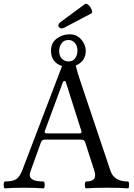

<svg xmlns="http://www.w3.org/2000/svg" viewBox="-22 -1012 725 1035"><path d="M0 0ZM470.7 -939.9 325.2 -863.3Q316.9 -858.9 310.1 -858.9Q304.2 -858.9 298.3 -863Q292.5 -867.2 292.5 -873.5Q292.5 -878.4 295.7 -884Q298.8 -889.6 303.7 -892.6L435.5 -989.7Q438 -991.7 441.4 -991.7Q445.8 -991.7 451.7 -987.8Q457.5 -983.9 462.9 -976.6Q468.3 -969.2 471.4 -961.2Q474.6 -953.1 474.6 -948.2Q474.6 -945.3 473.6 -943.1Q472.7 -940.9 470.7 -939.9ZM573.7 -90.8Q592.8 -33.7 667.5 -33.7Q673.8 -33.7 673.8 -15.1Q673.8 3.4 667.5 3.4Q631.8 0 554.7 0Q477.5 0 442.4 3.4Q435.5 3.4 435.5 -15.1Q435.5 -33.7 442.4 -33.7Q490.7 -33.7 490.7 -66.9Q490.7 -78.1 486.8 -90.8L437.5 -243.7Q433.1 -259.3 416 -259.3H217.3Q203.6 -259.3 197.8 -242.2L142.6 -88.9Q138.2 -78.1 138.2 -69.3Q138.2 -33.7 211.9 -33.7Q218.8 -33.7 218.8 -15.1Q218.8 3.4 211.9 3.4Q172.9 0 106.9 0Q41 0 4.4 3.4Q-2 3.4 -2 -15.1Q-2 -33.7 4.4 -33.7Q45.9 -33.7 65.4 -46.1Q85 -58.6 99.6 -98.1L312.5 -655.8Q252.9 -676.3 252.9 -738.8Q252.9 -780.8 283.7 -804Q314.5 -827.1 353.5 -827.1Q392.6 -827.1 416.5 -798.3Q440.4 -769.5 440.4 -738.8Q440.4 -681.6 386.2 -658.7Q392.6 -630.4 411.1 -574.7ZM395.5 -738.8Q395.5 -764.6 381.8 -780.5Q368.2 -796.4 347.2 -796.4Q321.8 -796.4 309.3 -777.6Q296.9 -758.8 296.9 -738.8Q296.9 -709.5 312 -695.1Q327.1 -680.7 347.2 -680.7Q371.1 -680.7 383.3 -698.2Q395.5 -715.8 395.5 -738.8ZM405.8 -293Q417.5 -293 417.5 -299.8Q417.5 -303.2 416.5 -306.2L334 -565.9Q331.1 -575.7 325.2 -575.7Q319.3 -575.7 315.9 -565.9L219.7 -306.2Q218.8 -303.7 218.8 -299.8Q218.8 -293 230.5 -293Z"/></svg>

Font: Junicode
Style: Regular
Weight: 400
Designer: Peter S. Baker
Foundry: Briery Creek Software
Version: Version 0.7.2